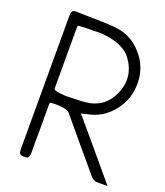

<svg xmlns="http://www.w3.org/2000/svg" viewBox="-146 -1228 860 1002"><g transform="rotate(20 284.0 -727.5)"><path d="M308.6 -638.7Q373 -561.5 439.5 -483.4Q504.9 -405.3 568.4 -330.1Q536.1 -330.1 513.7 -330.1Q491.2 -329.1 474.6 -348.6Q417 -417 359.4 -485.4Q301.8 -553.7 245.1 -622.1Q235.4 -633.8 193.4 -637.7Q152.3 -640.6 136.7 -635.7Q136.7 -627.9 135.7 -621.1Q135.7 -613.3 135.7 -605.5Q135.7 -543.9 135.7 -480.5Q134.8 -418 135.7 -355.5Q135.7 -338.9 128.9 -331.1Q123 -324.2 107.4 -325.2Q106.4 -325.2 104.5 -325.2Q86.9 -325.2 82 -333Q77.1 -340.8 77.1 -355.5Q77.1 -542 77.1 -727.5Q77.1 -913.1 77.1 -1098.6Q77.1 -1116.2 83 -1123Q88.9 -1129.9 104.5 -1129.9Q106.4 -1129.9 107.4 -1129.9Q122.1 -1128.9 141.6 -1128.9Q161.1 -1127.9 182.6 -1127.9Q222.7 -1127 264.6 -1126Q306.6 -1124 333 -1121.1Q417 -1109.4 473.6 -1043Q531.2 -977.5 532.2 -890.6Q534.2 -799.8 478.5 -730.5Q423.8 -661.1 335.9 -645.5Q330.1 -644.5 324.2 -642.6Q317.4 -640.6 308.6 -638.7ZM138.7 -1064.5Q136.7 -1061.5 135.7 -1060.5Q134.8 -1059.6 134.8 -1057.6Q134.8 -971.7 134.8 -886.7Q134.8 -801.8 134.8 -715.8Q134.8 -704.1 169.9 -700.2Q199.2 -697.3 210.9 -697.3Q213.9 -697.3 215.8 -698.2Q239.3 -698.2 263.7 -699.2Q287.1 -699.2 310.5 -702.1Q364.3 -707 402.3 -736.3Q439.5 -765.6 459 -814.5Q473.6 -850.6 473.6 -885.7Q473.6 -898.4 471.7 -910.2Q464.8 -957 431.6 -1000Q416 -1020.5 392.6 -1033.2Q369.1 -1046.9 342.8 -1054.7Q293.9 -1068.4 240.2 -1068.4Q238.3 -1068.4 236.3 -1067.4Q180.7 -1067.4 138.7 -1064.5Z"/></g></svg>

Font: Das Gitter
Style: Book
Weight: 400
Version: Version 006.000